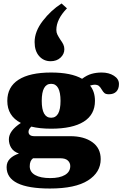

<svg xmlns="http://www.w3.org/2000/svg" viewBox="-20 -897 704 1104"><path d="M179 -655Q179 -716 226 -777Q273 -838 334 -877L365 -849Q304 -786 304 -725Q304 -710 310 -698Q316 -686 327 -669Q338 -654 344 -641.5Q350 -629 350 -614Q350 -586 328 -565.5Q306 -545 271 -545Q231 -545 205 -574.5Q179 -604 179 -655ZM664 -414Q664 -386 649 -370.5Q634 -355 606 -355Q589 -355 581 -361.5Q573 -368 565 -382Q557 -396 548.5 -403Q540 -410 523 -410Q516 -410 498 -405Q526 -370 526 -317Q526 -238 461.5 -197.5Q397 -157 274 -157Q208 -157 160 -169Q144 -154 144 -139Q144 -127 152.5 -120.5Q161 -114 177 -114H384Q463 -114 511 -79.5Q559 -45 559 18Q559 94 486 140.5Q413 187 267 187Q18 187 18 64Q18 35 37.5 15.5Q57 -4 89 -14Q58 -25 44.5 -47Q31 -69 31 -96Q31 -145 100 -190Q22 -230 22 -317Q22 -397 86.5 -438.5Q151 -480 274 -480Q389 -480 452 -444Q480 -465 507 -472.5Q534 -480 565 -480Q606 -480 635 -461.5Q664 -443 664 -414ZM328 -317Q328 -415 274 -415Q220 -415 220 -317Q220 -220 274 -220Q328 -220 328 -317ZM151 59Q151 92 182 109.5Q213 127 269 127Q323 127 353.5 109Q384 91 384 58Q384 39 370 26Q356 13 327 13H170Q151 27 151 59Z"/></svg>

Font: Taviraj Black
Style: Regular
Weight: 900
Designer: Katatrad Team
Foundry: CadsonDemak
Version: Version 1.030